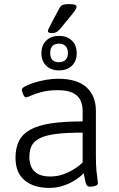

<svg xmlns="http://www.w3.org/2000/svg" viewBox="-20 -915 585 941"><path d="M221 6Q146 6 101 -31Q56 -68 56 -142Q56 -191 73.5 -225Q91 -259 129.5 -280Q168 -301 231 -310.5Q294 -320 385 -320V-373Q385 -400 374.5 -423Q364 -446 337.5 -459.5Q311 -473 263 -473Q219 -473 186 -464.5Q153 -456 133.5 -447Q114 -438 107 -438Q104 -438 100.5 -441.5Q97 -445 94 -451.5Q91 -458 89 -464.5Q87 -471 87 -476Q87 -483 103.5 -492Q120 -501 146.5 -509.5Q173 -518 204 -523.5Q235 -529 266 -529Q311 -529 346 -518.5Q381 -508 403.5 -487.5Q426 -467 438 -438Q450 -409 450 -372V-150Q450 -108 452.5 -80.5Q455 -53 457.5 -38Q460 -23 460 -17Q460 -13 456.5 -9.5Q453 -6 447 -4Q441 -2 434 -1Q427 0 420 0Q412 0 407 -5Q402 -10 398.5 -25Q395 -40 390 -66Q373 -48 347 -31.5Q321 -15 289 -4.5Q257 6 221 6ZM226 -50Q258 -50 286.5 -59.5Q315 -69 340.5 -84.5Q366 -100 385 -119V-265Q306 -265 255 -258.5Q204 -252 175 -237.5Q146 -223 135 -200.5Q124 -178 124 -145Q124 -99 149.5 -74.5Q175 -50 226 -50ZM269 -570Q230 -570 206.5 -593Q183 -616 183 -654Q183 -693 206.5 -716Q230 -739 269 -739Q309 -739 332.5 -716Q356 -693 356 -654Q356 -616 332.5 -593Q309 -570 269 -570ZM269 -610Q290 -610 301.5 -622Q313 -634 313 -655Q313 -676 301.5 -688.5Q290 -701 269 -701Q226 -701 226 -655Q226 -610 269 -610ZM231 -753Q223 -753 219 -755.5Q215 -758 215 -763Q215 -768 218.5 -774.5Q222 -781 227 -792L268 -869Q273 -879 278 -884.5Q283 -890 293 -892.5Q303 -895 319 -895Q337 -895 346 -892Q355 -889 355 -882Q355 -875 348 -864.5Q341 -854 327 -837L276 -775Q268 -766 261.5 -761Q255 -756 248 -754.5Q241 -753 231 -753Z"/></svg>

Font: Asap Light
Style: Regular
Weight: 300
Designer: Pablo Cosgaya
Foundry: Omnibus-Type
Version: Version 3.001